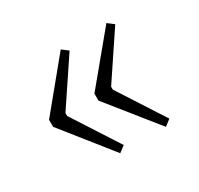

<svg xmlns="http://www.w3.org/2000/svg" viewBox="-88 -515 590 568"><g transform="rotate(-30 207.0 -231.0)"><path d="M176 -408 197 -392 94 -238V-228L196 -70L175 -54L42 -221V-245ZM332 -408 353 -392 250 -238V-228L352 -70L331 -54L197 -221V-245Z"/></g></svg>

Font: Grenze Gotisch ExtraLight
Style: Regular
Weight: 200
Designer: Renata Polastri
Foundry: Omnibus-Type
Version: Version 1.001